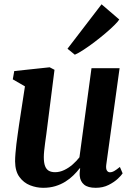

<svg xmlns="http://www.w3.org/2000/svg" viewBox="-20 -886 640 916"><path d="M186 10Q154 10 123.5 -2Q93 -14 72.8 -41.5Q52.5 -69 52 -116Q52 -133.5 53.8 -154.5Q55.5 -175.5 58.2 -198.8Q61 -222 64.5 -245.8Q68 -269.5 71 -291.5L99 -474L41 -507.5L48 -547L217 -565L240 -553L206.5 -289Q204 -267.5 201 -245.8Q198 -224 195.2 -204Q192.5 -184 190.8 -166.8Q189 -149.5 189 -136.5Q189 -109.5 195 -93.8Q201 -78 213 -71.2Q225 -64.5 243 -64.5Q265 -64.5 286.5 -74.8Q308 -85 326.5 -101.2Q345 -117.5 359 -135.5L416.5 -560.5H550.5L487 -100.5Q484.5 -81.5 489.8 -72.8Q495 -64 505 -64Q514 -64 524 -69.5Q534 -75 552 -89.5L565 -59Q560 -50.5 542.8 -34Q525.5 -17.5 498.5 -3.8Q471.5 10 436.5 10Q399.5 10 381.2 -5.2Q363 -20.5 360.5 -46.5Q360 -49 360 -53.2Q360 -57.5 360.2 -62.5Q360.5 -67.5 361.2 -72.8Q362 -78 362.5 -82.5L360.5 -83.5Q347.5 -66.5 330.5 -49.8Q313.5 -33 292 -19.5Q270.5 -6 244.2 2Q218 10 186 10ZM302 -653.5 464.5 -865.5 549 -793Q543 -783 525.2 -765.5Q507.5 -748 482.8 -727Q458 -706 431 -685.5Q404 -665 379.2 -648.8Q354.5 -632.5 337 -625Z"/></svg>

Font: Merriweather 24pt
Style: Bold Italic
Weight: 700
Italic angle: -7.8°
Designer: Eben Sorkin
Foundry: Eben Sorkin
Version: Version 2.101